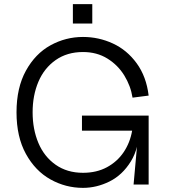

<svg xmlns="http://www.w3.org/2000/svg" viewBox="-20 -894 830 930"><path d="M60 -350Q60 -469 105.5 -551.5Q151 -634 224.5 -674.5Q298 -715 382 -715Q458 -715 526.5 -683.5Q595 -652 642 -587.5Q689 -523 700 -431L622 -421Q613 -478 582 -528.5Q551 -579 500 -610.5Q449 -642 382 -642Q305 -642 249.5 -603Q194 -564 166 -498Q138 -432 138 -350Q138 -268 166 -201.5Q194 -135 249.5 -96Q305 -57 382 -57Q448 -57 498 -84Q548 -111 579 -157Q610 -203 620 -261H377V-334H700V0H627L646 -212L655 -281Q655 -179 614 -112.5Q573 -46 510.5 -15Q448 16 382 16Q298 16 224.5 -25Q151 -66 105.5 -148.5Q60 -231 60 -350ZM333 -874H427V-780H333Z"/></svg>

Font: Uncut Sans VF
Style: Regular
Weight: 400
Designer: Kasper Nordkvist
Foundry: Uncut Type
Version: Version 1.100;FEAKit 1.0